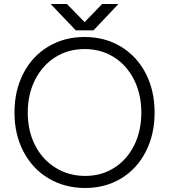

<svg xmlns="http://www.w3.org/2000/svg" viewBox="-20 -923 841 955"><path d="M52 -363Q52 -472 96 -557.5Q140 -643 219.5 -691Q299 -739 401 -739Q502 -739 581.5 -691Q661 -643 705 -557.5Q749 -472 749 -363Q749 -254 705 -168.5Q661 -83 582.5 -35.5Q504 12 404 12Q302 12 222 -35.5Q142 -83 97 -168.5Q52 -254 52 -363ZM683 -363Q683 -454 647 -526Q611 -598 547 -638.5Q483 -679 401 -679Q319 -679 255 -638.5Q191 -598 154.5 -526Q118 -454 118 -363Q118 -272 154.5 -200.5Q191 -129 256.5 -88.5Q322 -48 404 -48Q485 -48 548.5 -88.5Q612 -129 647.5 -200.5Q683 -272 683 -363ZM362 -773 488 -903H569L445 -772H362ZM232 -903H313L440 -773V-772H357Z"/></svg>

Font: 寒蝉端黑体 Light
Style: Regular
Weight: 300
Designer: ChillDuanSans {Warren2060}; 
Source Han Sans {Ryoko NISHIZUKA 西塚涼子 (kana, bopomofo & ideographs); Paul D. Hunt (Latin, G
Foundry: ChillType&Adobe
Version: Version 1.300;Glyphs 3.3 (3306)